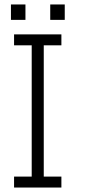

<svg xmlns="http://www.w3.org/2000/svg" viewBox="-20 -840 404 860"><path d="M29 -820V-751H94V-820ZM205 -820V-751H270V-820ZM43 -686V-637H122V-49H43V0H255V-49H176V-637H255V-686Z"/></svg>

Font: Chivo Light
Style: Regular
Weight: 300
Designer: Hector Gatti
Foundry: Omnibus-Type
Version: Version 1.003;PS 001.003;hotconv 1.0.70;makeotf.lib2.5.58329